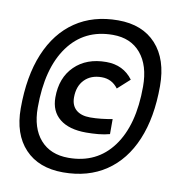

<svg xmlns="http://www.w3.org/2000/svg" viewBox="-78 -755 747 818"><g transform="rotate(10 296.0 -346.5)"><path d="M248.5 -7.3Q142.6 -7.3 83.3 -70.3Q23.9 -133.3 23.9 -245.1Q23.9 -383.8 64.9 -482.4Q106 -581.1 183.1 -633.5Q260.3 -686 368.2 -686Q473.6 -686 532.7 -621.3Q591.8 -556.6 591.8 -440.9Q591.8 -304.7 551 -207.8Q510.3 -110.8 433.3 -59.1Q356.4 -7.3 248.5 -7.3ZM260.3 -72.3Q382.8 -72.3 451.9 -165.8Q521 -259.3 521 -426.3Q521 -518.1 477.5 -569.6Q434.1 -621.1 356.9 -621.1Q233.4 -621.1 164.1 -525.9Q94.7 -430.7 94.7 -260.7Q94.7 -171.9 138.4 -122.1Q182.1 -72.3 260.3 -72.3ZM315.9 -191.4Q241.7 -191.4 201.4 -223.9Q161.1 -256.3 161.1 -316.4Q161.1 -401.4 212.4 -451.9Q263.7 -502.4 349.1 -502.4Q422.9 -502.4 464.4 -446.3L412.1 -398.9Q385.3 -435.1 341.3 -435.1Q294.4 -435.1 266.8 -406.7Q239.3 -378.4 239.3 -330.1Q239.3 -295.4 260.7 -276.6Q282.2 -257.8 321.8 -257.8Q344.7 -257.8 369.6 -260.5Q394.5 -263.2 417.5 -267.6V-202.6Q395 -196.3 368.4 -193.8Q341.8 -191.4 315.9 -191.4Z"/></g></svg>

Font: CaskaydiaCove NFP SemiLight
Style: Italic
Weight: 350
Italic angle: -10°
Designer: Aaron Bell
Foundry: Saja Typeworks
Version: Version 2111.001; VTT 6.35;Nerd Fonts 3.1.1